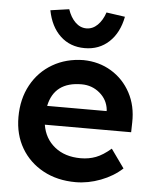

<svg xmlns="http://www.w3.org/2000/svg" viewBox="-54 -807 694 862"><g transform="rotate(5 293.0 -375.5)"><path d="M319 10Q236 10 172.5 -24.5Q109 -59 73.5 -119.5Q38 -180 38 -259Q38 -341 72.5 -404Q107 -467 168 -502.5Q229 -538 307 -539Q377 -538 432.5 -504.5Q488 -471 519.5 -412.5Q551 -354 549 -279L548 -235H159Q169 -173 215 -136Q261 -99 332 -99Q369 -99 400.5 -111Q432 -123 468 -154L528 -70Q488 -33 431.5 -11.5Q375 10 319 10ZM308 -430Q185 -430 162 -320H430V-326Q425 -371 390 -400.5Q355 -430 308 -430ZM307 -593Q241 -593 197 -634.5Q153 -676 139 -749L223 -761Q235 -725 257 -703.5Q279 -682 307 -682Q335 -682 357 -703.5Q379 -725 391 -761L475 -749Q461 -676 416.5 -634.5Q372 -593 307 -593Z"/></g></svg>

Font: Readex Pro Medium
Style: Regular
Weight: 500
Designer: Bonnie Shaver-Troup, Thomas Jockin
Foundry: Lexend
Version: Version 1.204; ttfautohint (v1.8.4.7-5d5b)